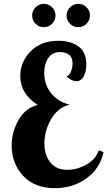

<svg xmlns="http://www.w3.org/2000/svg" viewBox="-20 -965 561 1003"><path d="M41 -204Q41 -276 77 -338.5Q113 -401 177 -417Q86 -474 86 -568Q86 -642 140 -697Q194 -752 286 -752Q350 -752 390.5 -722Q431 -692 431 -628Q431 -591 417.5 -566Q404 -541 379 -541Q354 -541 328 -566Q342 -570 350.5 -590.5Q359 -611 359 -633Q359 -667 339.5 -680Q320 -693 295 -693Q253 -693 232 -662Q211 -631 211 -584Q211 -526 245 -480.5Q279 -435 344 -418Q283 -404 247.5 -343.5Q212 -283 212 -215Q212 -156 242.5 -117Q273 -78 332 -78Q384 -78 432.5 -106Q481 -134 496 -180L521 -170Q501 -82 430 -32Q359 18 267 18Q160 18 100.5 -47Q41 -112 41 -204ZM148 -884Q148 -909 166 -927Q184 -945 209 -945Q234 -945 252 -927Q270 -909 270 -884Q270 -859 252 -841Q234 -823 209 -823Q184 -823 166 -840.5Q148 -858 148 -884ZM328 -884Q328 -909 346 -927Q364 -945 389 -945Q414 -945 432 -927Q450 -909 450 -884Q450 -859 432 -841Q414 -823 389 -823Q364 -823 346 -840.5Q328 -858 328 -884Z"/></svg>

Font: Lobster Two
Style: Bold
Weight: 700
Designer: Pablo Impallari
Foundry: Pablo Impallari. www.impallari.com
Version: Version 1.006